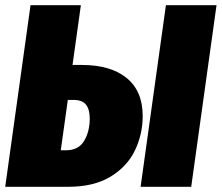

<svg xmlns="http://www.w3.org/2000/svg" viewBox="-20 -716 850 736"><path d="M527 -271Q527 -202 497.5 -140Q468 -78 404 -39Q340 0 242 0H0L97 -696H290L258 -467H294Q404 -467 465.5 -417Q527 -367 527 -271ZM616 -696H810L713 0H519ZM324 -262Q324 -297 309.5 -315Q295 -333 262 -333H240L213 -140H234Q281 -140 302.5 -176Q324 -212 324 -262Z"/></svg>

Font: Fira Sans Condensed Black
Style: Italic
Weight: 900
Width: 3
Italic angle: -8°
Designer: Carrois Corporate & Edenspiekermann AG
Foundry: Carrois Corporate GbR & Edenspiekermann AG
Version: Version 4.203